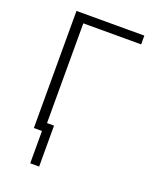

<svg xmlns="http://www.w3.org/2000/svg" viewBox="-165 -813 897 1106"><g transform="rotate(20 283.5 -260.0)"><path d="M158.2 -52.7H212.9V198.2H158.2ZM108.4 0V-717.8H524.4V-664.1H169.9V0Z"/></g></svg>

Font: Gothic A1 Light
Style: Regular
Weight: 300
Version: Version 2.50